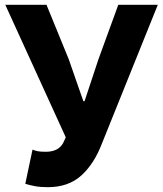

<svg xmlns="http://www.w3.org/2000/svg" viewBox="-20 -763 675 797"><path d="M178 14Q146 14 123.5 9.5Q101 5 85 0L115 -142Q124 -138 135.5 -135.5Q147 -133 170 -133Q195 -133 213 -141.5Q231 -150 242 -169L253 -193L2 -743H173L265 -518L326 -343H331L389 -518L471 -743H635L403 -167Q371 -83 317.5 -34.5Q264 14 178 14Z"/></svg>

Font: Noto Sans KR ExtraBold
Style: Regular
Weight: 800
Designer: Ryoko NISHIZUKA  (kana, bopomofo & ideographs); Paul D. Hunt (Latin, Greek & Cyrillic); Sandoll Communications , Soo-you
Foundry: Adobe
Version: Version 2.004-H2;hotconv 1.0.118;makeotfexe 2.5.65603